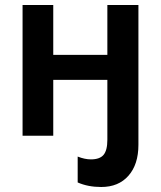

<svg xmlns="http://www.w3.org/2000/svg" viewBox="-20 -540 641 764"><path d="M407.2 16.1V-222.2H191.9V0H69.8V-520H191.9V-321.8H407.2V-520H530.8V36.1Q530.8 114.3 491.2 159.2Q451.7 204.1 382.8 204.1Q330.1 204.1 289.1 186V83Q317.4 94.2 341.8 94.2Q377 94.2 392.1 76.2Q407.2 58.1 407.2 16.1Z"/></svg>

Font: Fixel Text SemiBold
Style: Regular
Weight: 600
Width: 4
Designer: AlfaBravo + MacPaw
Foundry: Kyrylo Tkachov, Marchela Mozhyna, Serhii Makarenko, Maria Weinstein, Zakhar Kryvoshyya
Version: Version 1.211